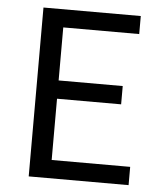

<svg xmlns="http://www.w3.org/2000/svg" viewBox="-49 -699 626 743"><g transform="rotate(5 263.5 -328.0)"><path d="M90 0V-656H468V-586H173V-380H422V-309H173V-71H478V0Z"/></g></svg>

Font: SourceSansPro
Style: Book
Weight: 400
Designer: Paul D. Hunt
Foundry: Adobe Systems Incorporated
Version: Version 2.021;PS 2.000;hotconv 1.0.86;makeotf.lib2.5.63406